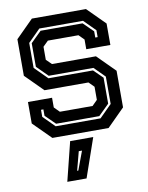

<svg xmlns="http://www.w3.org/2000/svg" viewBox="-102 -772 855 1110"><g transform="rotate(-10 325.5 -217.5)"><path d="M160.5 0 57.5 -103V-229H199V-172L229.5 -141.5H421.5L452 -172V-249L421.5 -279.5H163.5L60.5 -382.5V-597L163.5 -700H481L584 -597V-471H442.5V-528L412 -558.5H232.5L201.5 -528V-451.5L232.5 -421H490.5L593.5 -318V-103L490.5 0ZM191 -63H454.5L526.5 -135V-295.5L464.5 -357.5H202L138 -421.5V-560L201 -622H447.5L505.5 -565V-528.5H519.5V-569L452.5 -636H196L124 -564V-417.5L198 -343.5H459.5L512.5 -291.5V-139L449.5 -77H196L138 -134V-171.5H124V-130ZM201.5 265 258.5 36H394L314.5 265ZM268.5 212H275.5L316.5 102H297.5Z"/></g></svg>

Font: Tourney
Style: Bold
Weight: 700
Designer: Tyler Finck
Foundry: Etcetera Type Co
Version: Version 1.015